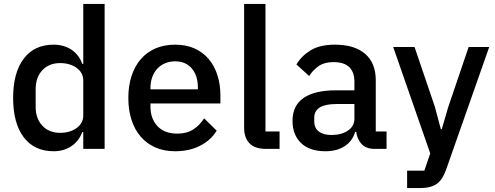

<svg xmlns="http://www.w3.org/2000/svg" viewBox="-20 -760 2529 980"><path d="M405 -86H400Q383 -40 344.5 -14Q306 12 254 12Q155 12 101 -59.5Q47 -131 47 -260Q47 -389 101 -460.5Q155 -532 254 -532Q306 -532 344.5 -506.5Q383 -481 400 -434H405V-740H514V0H405ZM287 -82Q337 -82 371 -106.5Q405 -131 405 -171V-349Q405 -389 371 -413.5Q337 -438 287 -438Q230 -438 196 -401.5Q162 -365 162 -305V-215Q162 -155 196 -118.5Q230 -82 287 -82Z M874 12Q818 12 774 -7Q730 -26 699 -61.5Q668 -97 651.5 -147.5Q635 -198 635 -260Q635 -322 651.5 -372.5Q668 -423 699 -458.5Q730 -494 774 -513Q818 -532 874 -532Q931 -532 974.5 -512Q1018 -492 1047 -456.5Q1076 -421 1090.5 -374Q1105 -327 1105 -273V-232H748V-215Q748 -155 783.5 -116.5Q819 -78 885 -78Q933 -78 966 -99Q999 -120 1022 -156L1086 -93Q1057 -45 1002 -16.5Q947 12 874 12ZM874 -447Q846 -447 822.5 -437Q799 -427 782.5 -409Q766 -391 757 -366Q748 -341 748 -311V-304H990V-314Q990 -374 959 -410.5Q928 -447 874 -447Z M1337 0Q1281 0 1253.5 -28.5Q1226 -57 1226 -108V-740H1335V-89H1407V0Z M1892 0Q1849 0 1826 -24.5Q1803 -49 1798 -87H1793Q1778 -38 1738 -13Q1698 12 1641 12Q1560 12 1516.5 -30Q1473 -72 1473 -143Q1473 -221 1529.5 -260Q1586 -299 1695 -299H1789V-343Q1789 -391 1763 -417Q1737 -443 1682 -443Q1636 -443 1607 -423Q1578 -403 1558 -372L1493 -431Q1519 -475 1566 -503.5Q1613 -532 1689 -532Q1790 -532 1844 -485Q1898 -438 1898 -350V-89H1953V0ZM1672 -71Q1723 -71 1756 -93.5Q1789 -116 1789 -154V-229H1697Q1584 -229 1584 -159V-141Q1584 -106 1607.5 -88.5Q1631 -71 1672 -71Z M2372 -520H2477L2258 103Q2249 129 2237.5 147.5Q2226 166 2210.5 177.5Q2195 189 2173 194.5Q2151 200 2121 200H2058V111H2146L2176 23L1987 -520H2096L2200 -214L2230 -101H2235L2268 -214Z"/></svg>

Font: IBM Plex Sans Hebrew Medm
Style: Regular
Weight: 500
Designer: Mike Abbink, Paul van der Laan, Pieter van Rosmalen, Yanek Iontef
Foundry: Bold Monday
Version: Version 1.3